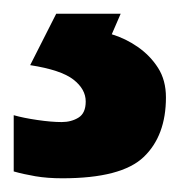

<svg xmlns="http://www.w3.org/2000/svg" viewBox="-38 -20 263 280"><path d="M204 122Q204 178 171.5 209Q139 240 53 240Q31 240 13.5 237Q-4 234 -18 230V148Q-4 152 16.5 155Q37 158 52 158Q66 158 76.5 151.5Q87 145 87 128Q87 110 69 96Q51 82 6 75L44 0H138L125 30Q145 36 163 48.5Q181 61 192.5 79Q204 97 204 122Z"/></svg>

Font: Noto Sans Thai
Style: Bold
Weight: 700
Designer: Monotype Design Team
Foundry: Monotype Imaging Inc.
Version: Version 2.001